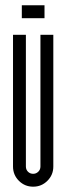

<svg xmlns="http://www.w3.org/2000/svg" viewBox="-20 -703 251 726"><path d="M62.5 -683H148.3V-634.3H62.5ZM181.6 -73.3Q181.6 -41.6 159.3 -19.4Q137 2.9 105.4 2.9Q73.7 2.9 51.4 -19.4Q29.2 -41.6 29.2 -73.3V-571.4H77.9V-73.3Q77.9 -61.6 85.8 -53.7Q93.7 -45.8 105.4 -45.8Q116.6 -45.8 124.7 -53.7Q132.9 -61.6 132.9 -73.3V-571.4H181.6Z"/></svg>

Font: Marapfhont
Style: Book
Weight: 400
Version: Version 0.15